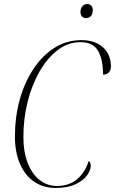

<svg xmlns="http://www.w3.org/2000/svg" viewBox="-20 -922 570 952"><path d="M256 10Q195 10 149.5 -21Q104 -52 79 -109.5Q54 -167 54 -246Q54 -341 77.5 -426.5Q101 -512 145 -579Q189 -646 249.5 -684.5Q310 -723 383 -723Q452 -723 491 -687Q530 -651 530 -592Q530 -574 519.5 -563Q509 -552 491 -552Q491 -626 466.5 -669.5Q442 -713 379 -713Q318 -713 266.5 -674Q215 -635 176.5 -568Q138 -501 117 -417.5Q96 -334 96 -244Q96 -168 117.5 -113.5Q139 -59 176.5 -29.5Q214 0 261 0Q323 0 362 -33Q401 -66 420 -124Q430 -116 430 -100Q430 -78 411.5 -52.5Q393 -27 354.5 -8.5Q316 10 256 10ZM407 -832Q396 -832 387.5 -839.5Q379 -847 379 -863Q379 -880 388.5 -891Q398 -902 413 -902Q424 -902 432 -894.5Q440 -887 440 -872Q440 -852 430.5 -842Q421 -832 407 -832Z"/></svg>

Font: Noto Serif Display Condensed ExtraLight
Style: Italic
Weight: 200
Width: 3
Italic angle: -12°
Designer: Monotype Design Team
Foundry: Monotype Imaging Inc.
Version: Version 2.009